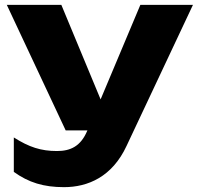

<svg xmlns="http://www.w3.org/2000/svg" viewBox="-20 -591 817 792"><path d="M244 181C343 181 443 138 502 11L776 -571H559L395 -181L233 -571H8L251 -53H341L340 -52C313 13 270 32 215 32C149 32 100 16 37 -24V118C98 162 160 181 244 181Z"/></svg>

Font: Bounded
Style: Bold
Weight: 700
Designer: Vlad Churkin
Version: Version 3.0